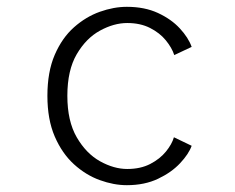

<svg xmlns="http://www.w3.org/2000/svg" viewBox="-20 -532 690 563"><path d="M352 11Q313.5 11 272.8 -3.8Q232 -18.5 197 -50.2Q162 -82 140.5 -131.8Q119 -181.5 119 -251Q119 -321.5 140.5 -371.2Q162 -421 197 -452Q232 -483 272.8 -497.5Q313.5 -512 352 -512Q404 -512 443 -494Q482 -476 507.2 -448.8Q532.5 -421.5 542 -394.5L491 -370.5Q484 -392 466.2 -413.8Q448.5 -435.5 420 -450Q391.5 -464.5 353 -464.5Q314 -464.5 273.2 -442.2Q232.5 -420 205 -373Q177.5 -326 177.5 -251Q177.5 -177 205 -129.5Q232.5 -82 273.2 -59.2Q314 -36.5 353 -36.5Q392 -36.5 420.5 -51.2Q449 -66 466.5 -87.5Q484 -109 490 -129.5L542 -104.5Q533.5 -80.5 508.2 -53.5Q483 -26.5 443.5 -7.8Q404 11 352 11Z"/></svg>

Font: Trispace ExtraLight
Style: Regular
Weight: 200
Designer: Tyler Finck
Foundry: Etcetera Type Company
Version: Version 1.210; ttfautohint (v1.8.3)